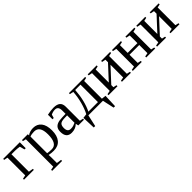

<svg xmlns="http://www.w3.org/2000/svg" viewBox="238 -1625 2992 2992"><g transform="rotate(-45 1734.0 -129.0)"><path d="M384.3 -328.1H357.4L336.4 -409.2Q282.2 -418.5 239.3 -418.5H160.2V-34.2L235.4 -22V0H18.1V-22L79.1 -34.2V-424.8L18.1 -437V-459H384.3Z M484.4 -424.8 432.1 -437V-459H561L562 -432.1Q582.5 -449.7 616.9 -460.4Q651.4 -471.2 687 -471.2Q774.9 -471.2 823 -410.2Q871.1 -349.1 871.1 -234.9Q871.1 -118.2 818.6 -54.2Q766.1 9.8 667 9.8Q611.8 9.8 562 -1Q564.9 34.2 564.9 54.2V178.2L645 189.9V212.9H426.3V189.9L484.4 178.2ZM783.2 -234.9Q783.2 -328.6 752.7 -374.3Q722.2 -419.9 660.2 -419.9Q603 -419.9 564.9 -403.8V-37.1Q608.4 -28.8 660.2 -28.8Q783.2 -28.8 783.2 -234.9Z M1137.2 -469.2Q1212.4 -469.2 1247.8 -438.5Q1283.2 -407.7 1283.2 -344.2V-34.2L1340.3 -22V0H1214.4L1205.1 -45.9Q1149.4 9.8 1063 9.8Q945.3 9.8 945.3 -127Q945.3 -172.9 963.1 -202.9Q981 -232.9 1020 -248.8Q1059.1 -264.6 1133.3 -266.1L1202.1 -268.1V-339.8Q1202.1 -387.2 1184.8 -409.7Q1167.5 -432.1 1131.3 -432.1Q1082.5 -432.1 1042 -409.2L1025.4 -352.1H998V-452.1Q1077.1 -469.2 1137.2 -469.2ZM1202.1 -233.9 1138.2 -231.9Q1072.8 -229.5 1049.6 -206.5Q1026.4 -183.6 1026.4 -129.9Q1026.4 -43.9 1096.2 -43.9Q1129.4 -43.9 1153.6 -51.5Q1177.7 -59.1 1202.1 -70.8Z M1467.3 -437V-459H1824.7V-437L1769 -424.8V-34.2L1840.3 -26.4L1832 193.4H1800.3L1757.8 0H1436.5L1394 193.4H1362.3L1354 -26.4L1426.3 -35.6Q1465.8 -110.8 1493.4 -212.2Q1521 -313.5 1528.8 -424.8ZM1477.5 -40.5H1688V-424.8H1570.8Q1564.5 -317.9 1540.3 -218Q1516.1 -118.2 1477.5 -40.5Z M1941.9 -424.8 1880.9 -437V-459H2078.6V-437L2022.9 -424.8V-136.2L2237.8 -368.7V-424.8L2176.8 -437V-459H2374.5V-437L2318.8 -424.8V-34.2L2374.5 -22V0H2176.8V-22L2237.8 -34.2V-313.5L2022.9 -81.1V-34.2L2078.6 -22V0H1880.9V-22L1941.9 -34.2Z M2477.1 -424.8 2416 -437V-459H2613.8V-437L2558.1 -424.8V-254.9H2772.9V-424.8L2711.9 -437V-459H2909.7V-437L2854 -424.8V-34.2L2909.7 -22V0H2711.9V-22L2772.9 -34.2V-214.4H2558.1V-34.2L2613.8 -22V0H2416V-22L2477.1 -34.2Z M3012.2 -424.8 2951.2 -437V-459H3148.9V-437L3093.3 -424.8V-136.2L3308.1 -368.7V-424.8L3247.1 -437V-459H3444.8V-437L3389.2 -424.8V-34.2L3444.8 -22V0H3247.1V-22L3308.1 -34.2V-313.5L3093.3 -81.1V-34.2L3148.9 -22V0H2951.2V-22L3012.2 -34.2Z"/></g></svg>

Font: Liberation Serif
Style: Regular
Weight: 400
Designer: Steve Matteson
Foundry: Ascender Corporation
Version: Version 2.1.5